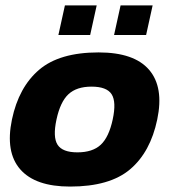

<svg xmlns="http://www.w3.org/2000/svg" viewBox="-20 -677 637 707"><path d="M195 -548 219 -657H336L312 -548ZM400 -548 424 -657H542L518 -548ZM238 10Q110 10 54.5 -53.5Q-1 -117 24 -237Q49 -356 124 -420Q199 -484 343 -484Q474 -484 529 -420Q584 -356 559 -237Q534 -117 459 -53.5Q384 10 238 10ZM265 -116Q321 -116 351 -144Q381 -172 395 -237Q409 -302 391 -330Q373 -358 317 -358Q262 -358 232 -330Q202 -302 188 -237Q174 -172 192 -144Q210 -116 265 -116Z"/></svg>

Font: Kanit SemiBold
Style: Italic
Weight: 600
Italic angle: -12°
Designer: Katatrad Team
Foundry: CadsonDemak
Version: Version 2.000; ttfautohint (v1.8.3)